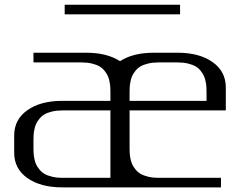

<svg xmlns="http://www.w3.org/2000/svg" viewBox="-20 -812 1061 832"><path d="M760.3 -791.5V-750H260.3V-791.5ZM125 -583.5H354Q443.8 -583.5 500 -546.9Q556.2 -583.5 646 -583.5H750Q843.8 -583.5 901.1 -543Q958.5 -502.4 958.5 -433.1V-333.5H541.5V-172.9Q541.5 -159.7 542 -149.9Q542.5 -140.1 545.2 -125.5Q547.9 -110.8 552.7 -100.3Q557.6 -89.8 566.9 -78.1Q576.2 -66.4 588.9 -58.8Q601.6 -51.3 621.6 -46.4Q641.6 -41.5 666.5 -41.5H937.5V0H250Q156.2 0 98.9 -40.3Q41.5 -80.6 41.5 -149.9V-225.1Q41.5 -294.4 98.9 -334.7Q156.2 -375 250 -375H458.5V-410.6Q458.5 -423.8 458 -433.3Q457.5 -442.9 454.8 -457.5Q452.1 -472.2 447.3 -482.7Q442.4 -493.2 433.1 -505.1Q423.8 -517.1 411.1 -524.4Q398.4 -531.7 378.4 -536.6Q358.4 -541.5 333.5 -541.5H125ZM458.5 -333.5H250Q225.1 -333.5 205.1 -328.6Q185.1 -323.7 172.4 -316.2Q159.7 -308.6 150.4 -296.9Q141.1 -285.2 136.2 -274.7Q131.3 -264.2 128.7 -249.5Q126 -234.9 125.5 -225.1Q125 -215.3 125 -202.1V-172.9Q125 -159.7 125.5 -149.9Q126 -140.1 128.7 -125.5Q131.3 -110.8 136.2 -100.3Q141.1 -89.8 150.4 -78.1Q159.7 -66.4 172.4 -58.8Q185.1 -51.3 205.1 -46.4Q225.1 -41.5 250 -41.5H458.5V-149.9ZM541.5 -410.6V-375H875V-410.6Q875 -423.8 874.5 -433.3Q874 -442.9 871.3 -457.5Q868.7 -472.2 863.8 -482.7Q858.9 -493.2 849.6 -505.1Q840.3 -517.1 827.6 -524.4Q814.9 -531.7 794.9 -536.6Q774.9 -541.5 750 -541.5H666.5Q641.6 -541.5 621.6 -536.6Q601.6 -531.7 588.9 -524.4Q576.2 -517.1 566.9 -505.1Q557.6 -493.2 552.7 -482.7Q547.9 -472.2 545.2 -457.5Q542.5 -442.9 542 -433.3Q541.5 -423.8 541.5 -410.6Z"/></svg>

Font: Gputeks
Style: Regular
Weight: 500
Version: Version 0.9